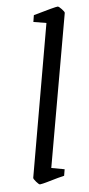

<svg xmlns="http://www.w3.org/2000/svg" viewBox="-50 -673 329 713"><g transform="rotate(-5 115.0 -317.0)"><path d="M47 -17 146 -586 98 -594 102 -619Q185 -643 193 -643Q197 -643 207.5 -632Q218 -621 217 -617L117 -48L166 -39L162 -15L138 -9Q117 -3 98 2.5Q79 8 70 9Q66 9 56.5 -2Q47 -13 47 -17Z"/></g></svg>

Font: Grenze Light
Style: Italic
Weight: 300
Italic angle: -10°
Designer: Renata Polastri
Foundry: Omnibus-Type
Version: Version 1.002; ttfautohint (v1.8)